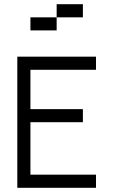

<svg xmlns="http://www.w3.org/2000/svg" viewBox="-20 -895 540 915"><path d="M437.5 0V-62.5H125Q125 -62.5 125 -312.5H375V-375H125V-562.5H437.5V-625H62.5Q62.5 -625 62.5 0ZM375 -812.5V-875H250V-812.5H125V-750H250V-812.5Z"/></svg>

Font: CalcUnifontExMono
Style: Regular
Weight: 500
Version: Version 15.0.06